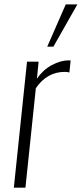

<svg xmlns="http://www.w3.org/2000/svg" viewBox="-20 -861 375 881"><path d="M196.8 -647 281.7 -840.8H335L225.1 -647ZM43.5 0 104 -578.1H157.2L149.4 -500Q177.2 -540.5 217.8 -562.3Q258.3 -584 294.4 -584Q294.9 -584 299.1 -583.7Q303.2 -583.5 304.2 -583.5L298.3 -528.3Q290.5 -531.2 277.3 -531.2Q195.8 -531.2 144.5 -456.5L96.7 0Z"/></svg>

Font: Oswald
Style: Extra-Light
Weight: 200
Designer: Vernon Adams
Foundry: Vernon Adams
Version: 3.0; ttfautohint (v0.94.23-7a4d-dirty) -l 8 -r 50 -G 200 -x 